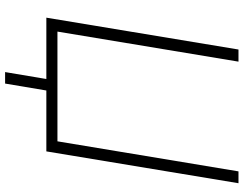

<svg xmlns="http://www.w3.org/2000/svg" viewBox="-118 -650 924 727"><g transform="rotate(90 343.5 -286.0)"><path d="M552.7 0H46.4L167 -727.5H212.9L99.1 -42H514.6L628.4 -727.5H673.3ZM252.4 156.2 281.7 -18.1H325.2L295.9 156.2Z"/></g></svg>

Font: Inter 24pt ExtraLight
Style: Italic
Weight: 250
Italic angle: -9.3988°
Version: Version 4.001;git-66647c0bb